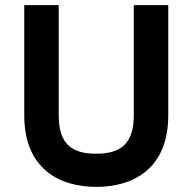

<svg xmlns="http://www.w3.org/2000/svg" viewBox="-20 -720 754 752"><path d="M357 12C503 12 639 -60 639 -268V-700H504V-268C504 -152 447 -118 357 -118C265 -118 210 -152 210 -268V-700H75V-268C75 -57 215 12 357 12Z"/></svg>

Font: Overpass ExtraBold
Style: Regular
Weight: 800
Designer: Delve Withrington, Thomas Jockin
Foundry: Delve Fonts
Version: Version 3.000;DELV;Overpass